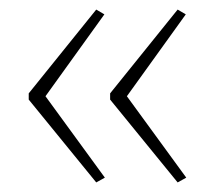

<svg xmlns="http://www.w3.org/2000/svg" viewBox="-20 -479 448 401"><path d="M40 -284 181 -459 198 -449 75 -278 199 -108 181 -98 40 -271ZM210 -284 351 -459 368 -449 245 -278 369 -108 351 -98 210 -271Z"/></svg>

Font: Noto Sans Lao ExtraCondensed Thin
Style: Regular
Weight: 100
Width: 2
Designer: Monotype Design Team
Foundry: Monotype Imaging Inc.
Version: Version 2.003; ttfautohint (v1.8.4.7-5d5b)